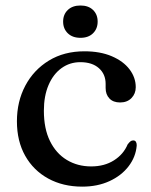

<svg xmlns="http://www.w3.org/2000/svg" viewBox="-20 -667 550 698"><path d="M473.5 -350Q473.5 -326.5 458 -310.5Q442.5 -294.5 416.5 -294.5Q391.5 -294.5 377.8 -309Q364 -323.5 364 -347V-362Q364 -397.5 339.5 -419.2Q315 -441 272 -441Q233.5 -441 203.5 -419.2Q173.5 -397.5 156.5 -357.8Q139.5 -318 139.5 -264.5Q139.5 -199 161.8 -154Q184 -109 223 -85.5Q262 -62 311.5 -62Q359.5 -62 394.2 -84Q429 -106 444 -142Q450.5 -150.5 454.8 -153.5Q459 -156.5 464.5 -156.5Q471.5 -156.5 474.5 -150.8Q477.5 -145 477 -137.5Q473.5 -96.5 447.5 -62.5Q421.5 -28.5 378 -8.5Q334.5 11.5 279 11.5Q209 11.5 155.2 -18Q101.5 -47.5 71.5 -100.8Q41.5 -154 41.5 -226Q41.5 -298 72 -355.5Q102.5 -413 157.8 -446.8Q213 -480.5 287 -480.5Q344.5 -480.5 386.5 -462.5Q428.5 -444.5 451 -414.8Q473.5 -385 473.5 -350ZM272.5 -529.5Q243.5 -529.5 226.5 -546Q209.5 -562.5 209.5 -588.5Q209.5 -614.5 226.5 -630.8Q243.5 -647 272.5 -647Q301.5 -647 318.2 -630.8Q335 -614.5 335 -588.5Q335 -562.5 318.2 -546Q301.5 -529.5 272.5 -529.5Z"/></svg>

Font: Fraunces 11pt
Style: Regular
Weight: 400
Version: Version 1.000;[b76b70a41]